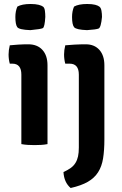

<svg xmlns="http://www.w3.org/2000/svg" viewBox="-20 -722 610 962"><path d="M218 -395V0Q203 3 186.5 4Q170 5 153 5Q136 5 119.5 4Q103 3 87 0V-348Q87 -403 42 -403H29Q23 -425 23 -449Q23 -471 29 -495Q52 -497 71.5 -498.5Q91 -500 105 -500H122Q167 -500 192.5 -472Q218 -444 218 -395ZM67 -689Q90 -702 133 -702Q158 -702 173.5 -698Q189 -694 196 -688.5Q203 -683 205 -668Q207 -653 207 -637Q204 -586 194.5 -581Q185 -576 132 -571Q76 -573 66.5 -586Q57 -599 57 -637Q57 -666 67 -689ZM503 -395V-24Q503 31 496.5 71.5Q490 112 471.5 141Q453 170 420 189Q387 208 334 220Q301 192 298 140Q320 130 334.5 119.5Q349 109 358 94.5Q367 80 371 61.5Q375 43 375 17V-348Q375 -403 329 -403H307Q301 -425 301 -449Q301 -471 307 -495Q333 -497 354 -498.5Q375 -500 392 -500H410Q453 -500 478 -472Q503 -444 503 -395ZM351 -689Q374 -702 417 -702Q442 -702 457 -698Q472 -694 479 -688Q486 -682 488.5 -667.5Q491 -653 491 -637Q486 -584 474 -579Q462 -574 416 -571Q362 -573 351.5 -585.5Q341 -598 341 -637Q341 -666 351 -689Z"/></svg>

Font: Signika
Style: Semibold
Weight: 600
Designer: Anna Giedrys
Foundry: Anna Giedrys
Version: Version 1.001